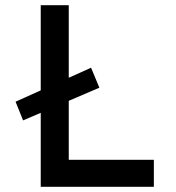

<svg xmlns="http://www.w3.org/2000/svg" viewBox="-20 -720 678 740"><path d="M40 -328 331 -459 363 -382 69 -256ZM137 -700H245V-104H573V0H137Z"/></svg>

Font: Easer Grotesk Variable
Style: Regular
Weight: 400
Designer: Boardeaser, Bonnie Shaver-Troup, Thomas Jockin
Foundry: Lexend
Version: Version 1.001;Glyphs 3.1.2 (3151)